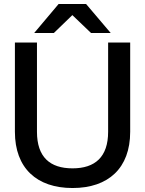

<svg xmlns="http://www.w3.org/2000/svg" viewBox="-20 -934 730 966"><path d="M345 12C525 12 635 -88 635 -271V-720H524V-271C524 -144 458 -87 345 -87C231 -87 166 -144 166 -271V-720H55V-271C55 -88 165 12 345 12ZM413 -914H275L152 -768H251L344 -858L438 -768H537Z"/></svg>

Font: Aspekta 500
Style: Regular
Weight: 500
Designer: Ivo Dolenc
Version: Version 2.100